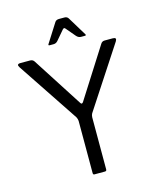

<svg xmlns="http://www.w3.org/2000/svg" viewBox="-123 -925 833 1011"><g transform="rotate(-15 293.5 -419.5)"><path d="M331.2 -293.8V-9.5Q331.3 0 322 0H264.2Q257.2 0 257.2 -9.3V-293.5Q256.3 -305 251 -314.7L30.2 -646Q15.8 -667 40.3 -667H92.3Q106.7 -667 114.2 -656L290.3 -382.2Q296.8 -372 304.8 -383.2L477.8 -655.2Q485 -667 498.8 -667H543.5Q566.8 -667 554.8 -647.3L336.5 -313.7Q332 -306.2 331.2 -293.8ZM208.8 -725.7 274.2 -828.7Q281.2 -838.8 296.3 -838.8H326Q340.2 -838.8 347 -827.8L409 -725.8Q414.7 -717.5 404 -717.7H384.2Q370 -717.8 359.3 -730L316.7 -780.3Q310 -790 301.5 -780.3L257.8 -729Q248.2 -717.8 234.8 -717.7H213.8Q203.5 -717.7 208.8 -725.7Z"/></g></svg>

Font: Vivano Light
Style: Regular
Weight: 300
Designer: Joe Prince, Josias Burgherr
Version: Version 2.064;September 19, 2022;FontCreator 14.0.0.2877 64-